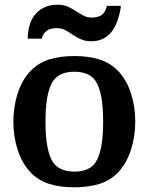

<svg xmlns="http://www.w3.org/2000/svg" viewBox="-20 -789 634 819"><path d="M557 -270Q557 -206 538.5 -149.5Q520 -93 485 -55Q452 -20 405.5 -5Q359 10 297 10Q235 10 188.5 -5Q142 -20 109 -55Q74 -93 55.5 -149.5Q37 -206 37 -270Q37 -334 55.5 -391Q74 -448 109 -485Q142 -520 188.5 -535Q235 -550 297 -550Q359 -550 405.5 -535Q452 -520 485 -485Q520 -448 538.5 -391Q557 -334 557 -270ZM206 -97Q220 -77 242.5 -67Q265 -57 297 -57Q329 -57 352 -67Q375 -77 388 -97Q420 -146 420 -270Q420 -333 412 -376Q404 -419 388 -443Q375 -463 352 -473Q329 -483 297 -483Q265 -483 242.5 -473Q220 -463 206 -443Q174 -394 174 -270Q174 -146 206 -97ZM98 -624Q100 -697 135 -733Q170 -769 225 -769Q251 -769 269.5 -760.5Q288 -752 304 -741.5Q320 -731 336 -722.5Q352 -714 371 -714Q401 -714 416 -727Q431 -740 436 -764H496Q475 -613 369 -613Q344 -613 325 -621.5Q306 -630 290 -641Q274 -652 258.5 -660.5Q243 -669 223 -669Q193 -669 178 -657Q163 -645 158 -624Z"/></svg>

Font: Domine
Style: Bold
Weight: 700
Designer: Pablo Impallari, Rodrigo Fuenzalida, Brenda Gallo
Foundry: Pablo Impallari, Rodrigo Fuenzalida, Brenda Gallo
Version: Version 2.000